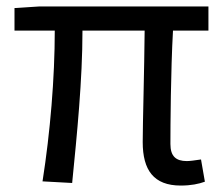

<svg xmlns="http://www.w3.org/2000/svg" viewBox="-20 -563 694 596"><path d="M25 -468H150C150 -321 136 -153 112 0L204 5C219 -146 236 -315 236 -468H429C428 -348 423 -179 423 -122C423 -35 457 13 541 13C573 13 597 8 616 1L604 -68C583 -65 570 -63 560 -63C526 -63 509 -78 509 -116C509 -169 510 -344 517 -468H627V-543H103L25 -538Z"/></svg>

Font: Kinto Sans
Style: Regular
Weight: 400
Designer: Authors: Ryoko NISHIZUKA  (kana & ideographs); Paul D. Hunt (Latin, Greek & Cyrillic); Wenlong ZHANG  (bopomofo); Sandol
Foundry: Adobe Systems Incorporated, ookami Inc.
Version: Version 0.001